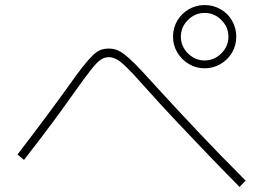

<svg xmlns="http://www.w3.org/2000/svg" viewBox="-20 -781 1040 759"><path d="M789 -511Q755 -511 726.5 -528Q698 -545 681 -573.5Q664 -602 664 -636Q664 -671 681 -699.5Q698 -728 726.5 -744.5Q755 -761 789 -761Q823 -761 852 -744.5Q881 -728 897.5 -699Q914 -670 914 -636Q914 -602 897.5 -573.5Q881 -545 852 -528Q823 -511 789 -511ZM789 -542Q827 -542 855 -570Q883 -598 883 -636Q883 -674 855 -702Q827 -730 789 -730Q751 -730 723 -702Q695 -674 695 -636Q695 -598 723 -570Q751 -542 789 -542ZM927 -42Q858 -112 795.5 -177Q733 -242 672.5 -306.5Q612 -371 551 -439Q508 -488 482.5 -513Q457 -538 441 -546.5Q425 -555 410 -555Q394 -555 379 -545.5Q364 -536 341 -507Q318 -478 276 -419Q239 -366 190.5 -300.5Q142 -235 75 -149L49 -170Q115 -256 164 -322Q213 -388 251 -441Q284 -488 307 -517Q330 -546 346.5 -562Q363 -578 377.5 -583.5Q392 -589 410 -589Q426 -589 440.5 -584Q455 -579 472.5 -565.5Q490 -552 514.5 -527.5Q539 -503 574 -464Q668 -361 758.5 -265Q849 -169 951 -67Z"/></svg>

Font: M PLUS 1 Thin ExtraLight
Style: Regular
Weight: 250
Version: Version 1.001